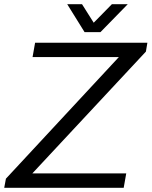

<svg xmlns="http://www.w3.org/2000/svg" viewBox="-38 -888 717 908"><path d="M-18 0 -10 -43 524 -618H116L128 -686H659L652 -644L115 -68H559L547 0ZM566 -868 437 -736H362L280 -868H350L420 -757H382L491 -868Z"/></svg>

Font: Archivo SemiBold Light
Style: Italic
Weight: 300
Italic angle: -10°
Version: Version 2.001